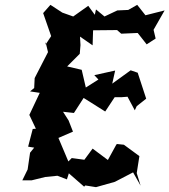

<svg xmlns="http://www.w3.org/2000/svg" viewBox="-20 -746 699 792"><path d="M544 -308 583 -339 548 -446 519 -456 443 -401 455 -455 369 -436 386 -418 334 -385 317 -458 257 -472 309 -524 312 -560 310 -595 362 -559 364 -621 463 -622 480 -607 548 -610 585 -563 622 -587 613 -625 610 -617 659 -703 580 -683 546 -726 509 -705 464 -703 411 -678 376 -707 371 -685 344 -722 282 -678 237 -694 188 -726 158 -692 191 -597 168 -562V-573L178 -531L123 -424L121 -383L104 -369L144 -363L101 -272L128 -215L115 -214L96 -141L121 -137L104 -116L94 -47L72 -2H110L167 -16L217 -21L256 -6L264 -31L327 24L332 19L376 26L454 4L529 -35L560 20L544 -32L555 -102L491 -149L462 -152L459 -148L425 -86L362 -133L328 -87L276 -94L262 -80L221 -177L281 -203L263 -249L240 -285L285 -280L325 -342L414 -286L453 -345H481L506 -347L536 -291Z"/></svg>

Font: Asimov Aggro
Style: It
Weight: 500
Designer: Google
Version: Version 2.000980; 2014